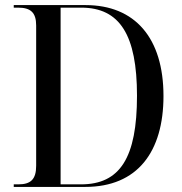

<svg xmlns="http://www.w3.org/2000/svg" viewBox="-20 -734 714 754"><path d="M34 0H315C520 0 622 -138 622 -357C622 -585 510 -714 316 -714H34V-704H51C100 -704 122 -685 122 -634V-83C122 -30 101 -10 52 -10H34ZM298 -10H218V-704H299C451 -704 518 -596 518 -358C518 -114 451 -10 298 -10Z"/></svg>

Font: Noto Serif Display SemiCondensed
Style: Regular
Weight: 400
Width: 4
Designer: Monotype Design Team
Foundry: Monotype Imaging Inc.
Version: Version 2.009